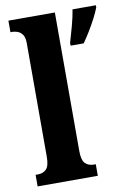

<svg xmlns="http://www.w3.org/2000/svg" viewBox="-86 -814 588 867"><g transform="rotate(-10 208.0 -380.0)"><path d="M15 0V-53H25Q49 -53 64 -67.5Q79 -82 79 -125V-646Q79 -673 69 -686Q59 -699 46 -703Q33 -707 25 -707H15V-760H228V-125Q228 -82 243 -67.5Q258 -53 282 -53H291V0ZM272 -613Q281 -643 292.5 -685Q304 -727 309 -760H416V-750Q408 -729 394 -702Q380 -675 363.5 -648Q347 -621 332 -600H272Z"/></g></svg>

Font: Noto Serif Myanmar ExtraCondensed ExtraBold
Style: Regular
Weight: 800
Width: 2
Designer: Ben Mitchell and the Monotype Design Team
Foundry: Monotype Imaging Inc.
Version: Version 2.106; ttfautohint (v1.8.4.7-5d5b)